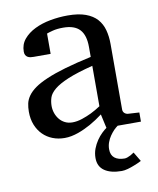

<svg xmlns="http://www.w3.org/2000/svg" viewBox="-79 -556 667 809"><g transform="rotate(-10 254.5 -151.5)"><path d="M462.9 163.1Q446.8 171.4 431.2 177.2Q418 182.6 403.1 186.8Q388.2 190.9 377 190.9Q330.1 190.9 303.5 172.6Q276.9 154.3 276.9 118.2Q276.9 97.2 283.9 78.6Q291 60.1 301.5 44.7Q312 29.3 324.2 17.6Q335.4 6.8 345.2 0H344.2L331.1 -59.1Q304.7 -39.1 276.9 -23.4Q264.6 -16.6 251 -10.3Q237.3 -3.9 222.9 1.2Q208.5 6.3 193.6 9.3Q178.7 12.2 164.1 12.2Q136.7 12.2 113 2.9Q89.4 -6.3 71.8 -23.9Q54.2 -41.5 44.2 -66.4Q34.2 -91.3 34.2 -123Q34.2 -141.6 37.8 -158.2Q41.5 -174.8 52.7 -190.4Q64 -206.1 84.2 -220.5Q104.5 -234.9 137.5 -249Q170.4 -263.2 218 -277.1Q265.6 -291 331.1 -305.2V-348.1Q331.1 -398.4 308.6 -422.6Q286.1 -446.8 237.8 -446.8Q211.4 -446.8 192.9 -441.9Q174.3 -437 167 -434.1V-347.2H94.2Q87.4 -347.2 80.8 -348.1Q74.2 -349.1 68.8 -352.3Q63.5 -355.5 60.3 -361.1Q57.1 -366.7 57.1 -376Q57.1 -406.7 75.7 -429Q94.2 -451.2 124 -465.8Q153.8 -480.5 190.9 -487.3Q228 -494.1 265.1 -494.1Q311.5 -494.1 342 -482.9Q372.6 -471.7 390.4 -451.7Q408.2 -431.6 415.5 -404.3Q422.9 -377 422.9 -344.2V-64Q422.9 -54.7 429 -48.8Q435.1 -43 443.8 -42L492.2 -39.1V0H392.6Q384.3 5.9 375.5 14.6Q366.2 24.4 358.2 36.1Q350.1 47.9 345 62Q339.8 76.2 339.8 91.8Q339.8 116.7 355.2 128.9Q370.6 141.1 397.9 141.1Q403.3 141.1 410.6 138.4Q418 135.7 424.3 132.3Q431.6 128.4 439 123ZM331.1 -267.1Q263.7 -250 224.1 -233.4Q184.6 -216.8 164.3 -200Q144 -183.1 138.4 -165.8Q132.8 -148.4 132.8 -129.9Q132.8 -114.3 137.9 -99.4Q143.1 -84.5 152.6 -72.8Q162.1 -61 176 -54Q189.9 -46.9 208 -46.9Q228 -46.9 249.8 -54.2Q271.5 -61.5 289.6 -70.3Q310.5 -80.6 331.1 -94.2Z"/></g></svg>

Font: Charis SIL Eur
Style: Regular
Weight: 400
Foundry: SIL International
Version: Version 5.000